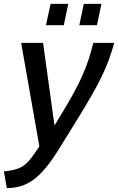

<svg xmlns="http://www.w3.org/2000/svg" viewBox="-60 -744 609 990"><path d="M177 -614H269L292 -724H201ZM349 -614H440L463 -724H372ZM-40 140 -25 226C82 225 151 174 243 26L323 -103C455 -316 493 -394 529 -523H421C392 -402 353 -313 255 -153L221 -97L162 -523H49L143 11L114 53C71 115 43 131 -40 140Z"/></svg>

Font: FIGSv2-sans-serif SmBold Italic
Style: Regular
Weight: 600
Italic angle: -12°
Designer: Matt McInerney, Pablo Impallari, Rodrigo Fuenzalida
Foundry: Matt McInerney, Pablo Impallari, Rodrigo Fuenzalida
Version: Version 4.020;hotconv 1.0.109;makeotfexe 2.5.65596